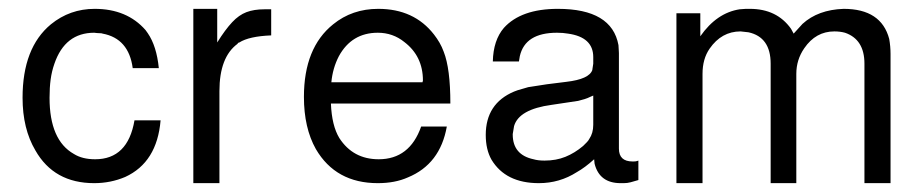

<svg xmlns="http://www.w3.org/2000/svg" viewBox="-20 -430 2075 434"><path d="M280 -276Q271 -343 212 -354Q210 -355 205 -355Q200 -355 193 -356Q127 -356 103 -286Q97 -269 94.5 -250.5Q92 -232 92 -209Q92 -113 147 -82Q166 -70 195 -70Q269 -70 284 -158H343Q335 -63 263 -30Q230 -16 193 -16Q102 -16 60 -90Q31 -139 31 -209Q31 -322 95 -375Q138 -410 194 -410Q267 -410 309 -362L314 -355Q334 -326 339 -276Z M417 -410H471V-334Q489 -363 505 -380Q520 -396 537 -402.5Q554 -409 578 -409H593V-350Q543 -348 521 -334L518 -333L517 -331Q476 -301 476 -224V-16H417Z M728 -196Q730 -146 747 -118Q778 -70 836 -70Q906 -70 932 -144H990Q975 -59 902 -29Q873 -16 834 -16Q739 -16 694 -93Q667 -141 667 -211Q667 -322 733 -375Q776 -410 835 -410Q916 -410 961 -352Q968 -343 973.5 -333.5Q979 -324 983 -313Q998 -275 998 -196ZM935 -244 936 -248Q936 -303 894 -335Q868 -356 834 -356Q775 -356 746 -303Q732 -276 729 -244Z M1423 -67V-23Q1413 -20 1405.5 -18Q1398 -16 1390 -16H1383Q1335 -16 1324 -60L1323 -70Q1302 -51 1284 -41Q1245 -16 1198 -16Q1123 -16 1091 -69Q1078 -92 1078 -125Q1078 -196 1142 -223L1150 -226L1174 -233L1187 -235Q1198 -237 1216 -239.5Q1234 -242 1260 -245Q1312 -251 1319 -272V-273L1321 -286V-301Q1321 -346 1264 -354Q1258 -355 1252 -355.5Q1246 -356 1239 -356Q1167 -356 1155 -303L1153 -291H1094Q1095 -339 1119 -367Q1158 -410 1241 -410Q1363 -410 1378 -328Q1378 -324 1378.5 -319.5Q1379 -315 1379 -310V-94Q1379 -65 1410 -65H1412Q1417 -65 1420 -66ZM1321 -214 1314 -211Q1308 -208 1301.5 -206Q1295 -204 1287 -202L1227 -193Q1153 -183 1142 -145L1139 -127V-126Q1139 -80 1186 -70Q1196 -67 1211 -67Q1237 -67 1258 -75.5Q1279 -84 1298 -100Q1303 -105 1306.5 -108.5Q1310 -112 1312 -116Q1321 -129 1321 -148Z M1509 -400H1563V-348Q1600 -401 1652 -409L1666 -410H1675Q1736 -410 1768 -365L1774 -354L1794 -376Q1829 -408 1887 -410Q1972 -410 1990 -342Q1993 -325 1993 -308V-16H1934V-286Q1934 -341 1890 -356Q1879 -359 1866 -359Q1824 -359 1798 -321Q1780 -295 1780 -263V-16H1722V-286Q1722 -346 1672 -357L1654 -359Q1611 -359 1584 -320Q1568 -297 1568 -263V-16H1509Z"/></svg>

Font: Ekushey Sumon
Style: Regular
Weight: 400
Designer: Al Mamun Sumon
Foundry: Al Mamun Sumon
Version: Version 1.0